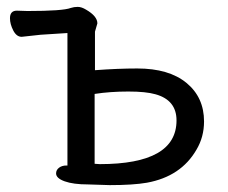

<svg xmlns="http://www.w3.org/2000/svg" viewBox="-20 -516 663 558"><path d="M299 22 236 20Q193 20 168 11Q143 2 143 -12Q143 -22 151.5 -28.5Q160 -35 173 -35H176V-420L98 -415L43 -409Q28 -409 18.5 -427.5Q9 -446 9 -463Q9 -485 29 -485L60 -484Q163 -484 186 -493Q195 -496 206 -496Q217 -496 230 -488Q263 -469 263 -448L256 -424V-312Q323 -317 379 -317Q471 -317 522 -275Q573 -233 573 -163Q573 -118 551 -81Q506 -3 407 15Q367 22 299 22ZM270 -39Q493 -39 493 -166Q493 -225 432 -242Q404 -250 353 -250Q300 -250 255 -243V-40Z"/></svg>

Font: LXGW WenKai TC
Style: Bold
Weight: 700
Designer: LXGW / Fontworks Inc.
Foundry: LXGW / Fontworks Inc.
Version: Version 1.330;April 28, 2024